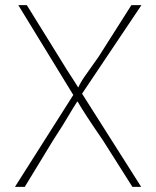

<svg xmlns="http://www.w3.org/2000/svg" viewBox="-20 -703 606 744"><path d="M379 -159Q306 -265 281 -309H279Q261 -281 247 -257Q228 -224 185 -158L76 21H38L264 -335L51 -683H84L208 -483Q242 -427 261 -399L283 -364Q295 -389 312.5 -413Q330 -437 333 -442L362 -483L489 -683H528L298 -340L527 21H493Z"/></svg>

Font: LINE Seed Sans KR Thin
Style: Regular
Weight: 250
Designer: LINE BX Design & Sandoll Inc & Dalton Maag Ltd
Foundry: Sandoll Inc.
Version: Version 1.000